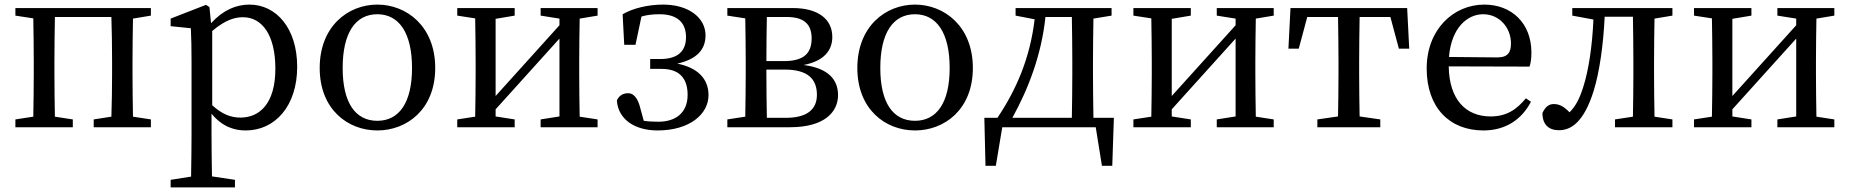

<svg xmlns="http://www.w3.org/2000/svg" viewBox="-20 -554 8054 836"><path d="M637 -486V-519H47V-486L125 -474C126 -418 127 -342 127 -289V-230C127 -177 126 -101 125 -46L47 -34V0H297V-34L219 -46C218 -101 217 -177 217 -230V-289C217 -344 218 -424 219 -480H465C467 -424 468 -344 468 -289V-230C468 -177 467 -101 465 -46L388 -34V0H637V-34L559 -46C558 -101 557 -177 557 -230V-289C557 -342 558 -418 559 -473Z M904 -419C963 -469 1004 -479 1038 -479C1121 -479 1179 -402 1179 -255C1179 -104 1111 -42 1027 -42C985 -42 946 -57 904 -96ZM892 -523 877 -533 723 -473V-440L811 -431C813 -387 814 -348 814 -287V31C814 90 813 153 812 215L723 229V262H1003V229L903 214C902 152 901 88 901 28V-59C948 -2 1000 14 1050 14C1178 14 1274 -93 1274 -263C1274 -431 1183 -534 1066 -534C1008 -534 951 -510 899 -453Z M1623 14C1751 14 1875 -77 1875 -258C1875 -440 1750 -534 1623 -534C1495 -534 1372 -439 1372 -258C1372 -78 1494 14 1623 14ZM1623 -28C1527 -28 1472 -107 1472 -258C1472 -410 1527 -492 1623 -492C1718 -492 1774 -410 1774 -258C1774 -107 1718 -28 1623 -28Z M2582 -486V-519H2334V-486L2416 -473V-444L2138 -136V-472L2221 -486V-519H1971V-486L2049 -474C2050 -418 2051 -342 2051 -289V-230C2051 -177 2050 -101 2049 -46L1971 -34V0H2221V-34L2138 -47V-78L2416 -386V-47L2334 -34V0H2582V-34L2504 -46C2503 -101 2502 -177 2502 -230V-289C2502 -342 2503 -418 2504 -473Z M2698 -359H2747L2773 -482C2796 -489 2822 -492 2852 -492C2924 -492 2967 -460 2967 -392C2967 -332 2932 -297 2855 -297H2811V-254H2861C2947 -254 2974 -203 2974 -141C2974 -62 2921 -24 2847 -24C2823 -24 2803 -25 2783 -28L2765 -94C2756 -125 2739 -148 2717 -148C2695 -149 2676 -139 2666 -117C2671 -35 2743 14 2843 14C2983 14 3065 -57 3065 -140C3065 -210 3019 -259 2929 -277C3014 -296 3052 -338 3052 -400C3052 -477 2978 -534 2868 -534C2801 -534 2736 -518 2691 -492Z M3319 -41C3318 -97 3317 -176 3317 -230V-251H3397C3495 -251 3537 -212 3537 -141C3537 -77 3493 -41 3402 -41ZM3406 -480C3479 -480 3514 -450 3514 -387C3514 -320 3478 -288 3393 -288H3317C3317 -352 3318 -427 3319 -480ZM3147 -519V-486L3225 -474C3226 -418 3227 -342 3227 -289V-230C3227 -177 3226 -101 3225 -46L3147 -34V0H3420C3572 0 3629 -68 3629 -140C3629 -206 3588 -257 3479 -271C3572 -289 3604 -338 3604 -393C3604 -469 3545 -519 3431 -519Z M3964 14C4092 14 4216 -77 4216 -258C4216 -440 4091 -534 3964 -534C3836 -534 3713 -439 3713 -258C3713 -78 3835 14 3964 14ZM3964 -28C3868 -28 3813 -107 3813 -258C3813 -410 3868 -492 3964 -492C4059 -492 4115 -410 4115 -258C4115 -107 4059 -28 3964 -28Z M4388 -41C4458 -168 4515 -316 4532 -480H4647C4648 -424 4649 -344 4649 -289V-230C4649 -176 4648 -97 4647 -41ZM4741 -41C4740 -97 4739 -176 4739 -230V-289C4739 -342 4740 -418 4741 -473L4820 -486V-519H4402V-486L4485 -470C4465 -301 4405 -163 4323 -41H4266L4271 168H4316L4344 0H4751L4778 168H4823L4830 -41Z M5526 -486V-519H5278V-486L5360 -473V-444L5082 -136V-472L5165 -486V-519H4915V-486L4993 -474C4994 -418 4995 -342 4995 -289V-230C4995 -177 4994 -101 4993 -46L4915 -34V0H5165V-34L5082 -47V-78L5360 -386V-47L5278 -34V0H5526V-34L5448 -46C5447 -101 5446 -177 5446 -230V-289C5446 -342 5447 -418 5448 -473Z M6034 -480 6071 -342H6116L6107 -519H5599L5590 -342H5635L5672 -480H5806C5807 -424 5808 -344 5808 -289V-230C5808 -177 5807 -102 5806 -47L5716 -34V0H5990V-34L5900 -47C5899 -102 5898 -177 5898 -230V-289C5898 -344 5899 -424 5900 -480Z M6289 -306C6300 -436 6371 -492 6438 -492C6509 -492 6559 -433 6559 -365C6559 -329 6548 -304 6500 -304ZM6640 -264C6645 -279 6648 -300 6648 -325C6648 -454 6561 -534 6443 -534C6308 -534 6192 -425 6192 -256C6192 -85 6292 14 6439 14C6536 14 6606 -34 6646 -111L6624 -126C6585 -79 6542 -47 6470 -47C6363 -47 6290 -120 6288 -265Z M7262 -486V-519H6826V-486L6918 -469C6913 -353 6897 -248 6874 -176C6857 -122 6840 -91 6814 -65C6793 -87 6772 -101 6746 -101C6722 -101 6708 -87 6696 -62C6696 -11 6724 13 6768 13C6820 13 6876 -21 6919 -158C6944 -239 6961 -355 6967 -481H7090C7091 -425 7092 -344 7092 -289V-230C7092 -177 7091 -101 7090 -46L7012 -34V0H7262V-34L7184 -46C7183 -101 7182 -177 7182 -230V-289C7182 -342 7183 -418 7184 -473Z M7967 -486V-519H7719V-486L7801 -473V-444L7523 -136V-472L7606 -486V-519H7356V-486L7434 -474C7435 -418 7436 -342 7436 -289V-230C7436 -177 7435 -101 7434 -46L7356 -34V0H7606V-34L7523 -47V-78L7801 -386V-47L7719 -34V0H7967V-34L7889 -46C7888 -101 7887 -177 7887 -230V-289C7887 -342 7888 -418 7889 -473Z"/></svg>

Font: Noto Serif SC Medium
Style: Regular
Weight: 500
Designer: Ryoko NISHIZUKA 西塚涼子 (kana & ideographs); Frank Grießhammer (Latin, Greek & Cyrillic); Wenlong ZHANG 张文龙 (bopomofo); San
Foundry: Adobe Systems Incorporated
Version: Version 1.001;PS 1.001;hotconv 16.6.54;makeotf.lib2.5.65590